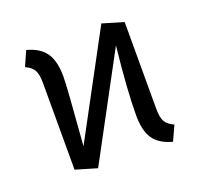

<svg xmlns="http://www.w3.org/2000/svg" viewBox="-101 -648 801 771"><g transform="rotate(-20 299.0 -263.0)"><path d="M495 -137Q495 -99 505 -81.5Q515 -64 542 -52L513 11Q457 -4 433.5 -39Q410 -74 410 -139Q410 -246 430 -431L194 8L103 -19V-389Q103 -427 93 -444.5Q83 -462 57 -474L85 -537Q141 -522 165 -486.5Q189 -451 189 -386Q189 -342 169 -95L405 -534L495 -507Z"/></g></svg>

Font: FiraGO Book
Style: Regular
Weight: 350
Designer: bBox Type
Foundry: bBox Type GmbH
Version: Version 1.001;PS 001.001;hotconv 1.0.88;makeotf.lib2.5.64775